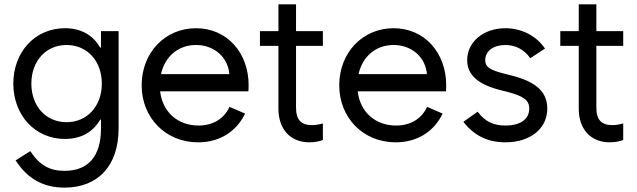

<svg xmlns="http://www.w3.org/2000/svg" viewBox="-20 -649 2964 894"><path d="M290 -80.1C193.4 -80.1 126 -155.3 126 -259.8C126 -364.3 193.4 -439.5 290 -439.5C385.7 -439.5 454.1 -365.2 454.1 -259.8C454.1 -154.3 385.7 -80.1 290 -80.1ZM280.3 224.6C435.5 224.6 532.2 124 532.2 -50.8V-503.9H450.2V-427.7H446.3C412.6 -486.3 356.4 -517.6 282.2 -517.6C142.6 -517.6 42 -406.2 42 -259.8C42 -113.3 142.6 -2 282.2 -2C356.4 -2 412.6 -33.2 446.3 -91.8H450.2V-50.8C450.2 79.1 390.6 146.5 280.3 146.5C210.9 146.5 164.1 120.1 121.1 54.7L52.7 97.7C107.4 182.6 180.7 224.6 280.3 224.6Z M902.3 13.7C1005.9 13.7 1082.5 -39.1 1121.1 -120.1L1048.8 -151.4C1023.4 -97.2 973.6 -64.5 904.3 -64.5C808.1 -64.5 736.8 -127 725.6 -223.6H1136.7L1137.7 -252C1137.7 -403.3 1037.1 -517.6 892.6 -517.6C748 -517.6 639.6 -403.3 639.6 -252C639.6 -100.6 751 13.7 902.3 13.7ZM729.5 -303.7C747.6 -385.7 809.6 -439.5 892.6 -439.5C979.5 -439.5 1042 -380.4 1047.9 -303.7Z M1190.4 -435.5H1276.4V-143.6C1276.4 -46.9 1332 13.7 1420.9 13.7C1446.3 13.7 1467.8 8.8 1483.4 2.9V-74.2C1465.8 -69.3 1448.2 -66.4 1432.6 -66.4C1381.8 -66.4 1358.4 -91.8 1358.4 -146.5V-435.5H1483.4V-503.9H1358.4V-628.9H1276.4V-503.9H1190.4Z M1822.3 13.7C1925.8 13.7 2002.4 -39.1 2041 -120.1L1968.8 -151.4C1943.4 -97.2 1893.6 -64.5 1824.2 -64.5C1728 -64.5 1656.7 -127 1645.5 -223.6H2056.6L2057.6 -252C2057.6 -403.3 1957 -517.6 1812.5 -517.6C1668 -517.6 1559.6 -403.3 1559.6 -252C1559.6 -100.6 1670.9 13.7 1822.3 13.7ZM1649.4 -303.7C1667.5 -385.7 1729.5 -439.5 1812.5 -439.5C1899.4 -439.5 1961.9 -380.4 1967.8 -303.7Z M2333 13.7C2449.2 13.7 2528.3 -49.8 2528.3 -143.6C2528.3 -221.7 2475.6 -269.5 2356.4 -298.8L2329.1 -305.7C2259.8 -323.2 2239.3 -337.9 2239.3 -369.1C2239.3 -411.1 2277.3 -439.5 2333 -439.5C2380.9 -439.5 2420.9 -418 2449.2 -377.9L2517.6 -422.9C2477.5 -482.4 2408.2 -517.6 2333 -517.6C2231.4 -517.6 2155.3 -454.1 2155.3 -369.1C2155.3 -300.8 2205.1 -255.9 2309.6 -229.5L2336.9 -222.7C2418 -202.1 2444.3 -182.6 2444.3 -143.6C2444.3 -93.8 2403.3 -64.5 2333 -64.5C2276.4 -64.5 2237.3 -84 2204.1 -128.9L2137.7 -82C2185.5 -18.6 2251 13.7 2333 13.7Z M2588.9 -435.5H2674.8V-143.6C2674.8 -46.9 2730.5 13.7 2819.3 13.7C2844.7 13.7 2866.2 8.8 2881.8 2.9V-74.2C2864.3 -69.3 2846.7 -66.4 2831.1 -66.4C2780.3 -66.4 2756.8 -91.8 2756.8 -146.5V-435.5H2881.8V-503.9H2756.8V-628.9H2674.8V-503.9H2588.9Z"/></svg>

Font: Wanted Sans
Style: Regular
Weight: 400
Designer: Original Design by Kil Hyung-jin and Kang Hanbin, Wanted Lab, Inc; Hangeul from Source Han Sans by Jang Soo-young and Ka
Foundry: Wanted Lab, Inc.
Version: Version 1.001;Glyphs 3.2 (3227)